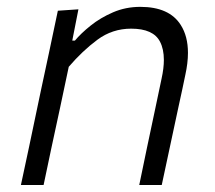

<svg xmlns="http://www.w3.org/2000/svg" viewBox="-20 -526 612 546"><path d="M39.5 0Q51.5 -56 62.5 -107.5Q73.5 -159 86 -219.5L96.5 -269.5Q106.5 -316.5 119 -374.5Q131 -432.5 144.5 -495.5L203 -499.5L185.5 -410.5H193Q210 -431 237.8 -453.2Q265.5 -475.5 301.5 -491Q337.5 -506.5 379 -506.5Q461.5 -506.5 494 -455Q514.5 -423 514.5 -375.5Q514.5 -347 507 -313Q502.5 -292 498 -270Q493 -248 487 -219.5Q474 -159 463 -107.5Q452 -56 440 0H376Q387.5 -56 398.2 -107Q409 -158 421.5 -217L439.5 -302.5Q446 -332 446 -355.5Q446 -386.5 435 -407.5Q416 -444.5 353 -444.5Q299.5 -444.5 257 -413Q214.5 -381.5 175.5 -336L150.5 -218Q137.5 -158 126.5 -106.8Q115.5 -55.5 104 0Z"/></svg>

Font: Heraclito Light
Style: Italic
Weight: 300
Italic angle: -12°
Designer: Kostas Bartsokas (font) & Cristiano Sobral (main changes)
Foundry: Kostas Bartsokas (font) & Cristiano Sobral (main changes)
Version: Version 1.00;July 8, 2020;FontCreator 13.0.0.2655 64-bit